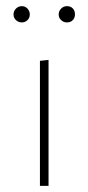

<svg xmlns="http://www.w3.org/2000/svg" viewBox="-20 -605 288 625"><path d="M24 -558Q24 -569 32 -577Q40 -585 51 -585Q62 -585 69.5 -577Q77 -569 77 -558Q77 -547 69.5 -539.5Q62 -532 51 -532Q40 -532 32 -539.5Q24 -547 24 -558ZM171 -558Q171 -569 179 -577Q187 -585 198 -585Q210 -585 217 -577.5Q224 -570 224 -558Q224 -547 217 -539.5Q210 -532 198 -532Q187 -532 179 -539.5Q171 -547 171 -558ZM110 -407 138 -410V0H110Z"/></svg>

Font: Ysabeau Infant Extralight
Style: Regular
Weight: 200
Designer: Christian Thalmann (Catharsis Fonts)
Version: Version 0.003